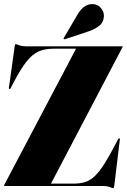

<svg xmlns="http://www.w3.org/2000/svg" viewBox="-20 -932 635 962"><path d="M594 -696 235.5 -12H349Q381.5 -12 406.8 -20Q432 -28 455 -49.8Q478 -71.5 503.5 -111.8Q529 -152 562.5 -217L571.5 -234.5Q574.5 -240 578 -239Q581.5 -238.5 580.5 -233L552.5 -1Q551 11 547.5 11Q544.5 11 530.5 5.5Q516.5 0 497.5 0H3Q0 0 0 -2.5Q0 -3 1.5 -6L361 -688H247Q204 -688 172.5 -673.8Q141 -659.5 112 -622.5Q83 -585.5 47 -516.5L33.5 -490.5Q30.5 -485 27 -486Q24 -487 24.5 -492L53.5 -699Q55 -711 58.5 -711Q61.5 -711 75.8 -705.5Q90 -700 108.5 -700H593Q595 -700 595 -698.5Q595 -697.5 594 -696ZM369 -860Q399.5 -911.5 442.5 -911.5Q469 -911.5 484.8 -892.8Q500.5 -874 500.5 -855.5Q500.5 -820.5 477.2 -802.8Q454 -785 427 -776L305.5 -735.5Q300.5 -734 299 -736.5Q297.5 -739 300 -742.5Z"/></svg>

Font: Fraunces 144pt S000 Black
Style: Regular
Weight: 900
Version: Version 1.000; ttfautohint (v1.8.3)